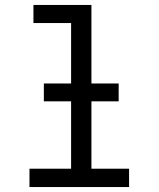

<svg xmlns="http://www.w3.org/2000/svg" viewBox="-20 -755 640 775"><path d="M99 0V-74H267V-662H115V-735H349V-74H501V0ZM157 -346V-418H459V-346Z"/></svg>

Font: Iosevka Plex Etoile
Style: Regular
Weight: 400
Designer: Belleve Invis
Foundry: Belleve Invis
Version: Version 25.1.1; ttfautohint (v1.8.4)